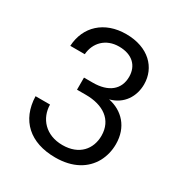

<svg xmlns="http://www.w3.org/2000/svg" viewBox="-169 -838 926 976"><g transform="rotate(30 294.0 -350.0)"><path d="M292 12C395 12 464 -30 500 -95C517 -127 526 -162 526 -201C526 -301 465 -364 382 -381C459 -401 498 -465 498 -536C498 -633 424 -712 292 -712C165 -712 81 -634 75 -518H160C165 -587 215 -639 292 -639C372 -639 413 -594 413 -531C413 -456 359 -413 268 -413H216V-342H268C369 -342 441 -295 441 -201C441 -124 391 -61 292 -61C193 -61 136 -128 135 -208H50C54 -69 144 12 292 12Z"/></g></svg>

Font: Rootstock Sans Body
Style: Regular
Weight: 400
Designer: Colophon Foundry, Jonny Pinhorn
Foundry: Colophon Foundry
Version: Version 1.200;FEAKit 1.0